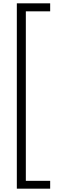

<svg xmlns="http://www.w3.org/2000/svg" viewBox="-20 -906 401 1152"><path d="M281 226V179H135V-838H281V-886H81V226Z"/></svg>

Font: Noto Sans Kannada UI Condensed Light
Style: Regular
Weight: 300
Width: 3
Designer: Jelle Bosma - Monotype Design Team
Foundry: Monotype Imaging Inc.
Version: Version 2.005